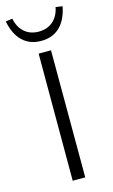

<svg xmlns="http://www.w3.org/2000/svg" viewBox="-131 -910 566 960"><g transform="rotate(-15 152.5 -430.5)"><path d="M120 -658H184L185 0H120ZM3 -856 38 -861Q47 -815 76.5 -789.5Q106 -764 150 -764Q194 -764 223.5 -789.5Q253 -815 262 -861L297 -856Q284 -788 246.5 -752Q209 -716 150 -716Q91 -716 53.5 -752Q16 -788 3 -856Z"/></g></svg>

Font: Ysabeau Semilight
Style: Regular
Weight: 300
Designer: Christian Thalmann (Catharsis Fonts)
Version: Version 0.003